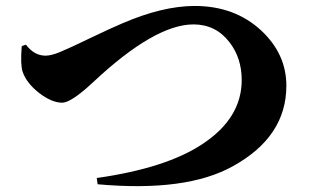

<svg xmlns="http://www.w3.org/2000/svg" viewBox="-20 -660 1040 645"><path d="M67 -510Q95 -473 133 -473Q152 -473 181 -485Q215 -499 283 -532Q356 -567 392 -582Q527 -640 634 -640Q768 -640 857 -558Q942 -479 942 -372Q942 -201 763 -102Q606 -14 308 -41L305 -62Q538 -95 660 -176Q792 -263 792 -391Q792 -465 751 -518Q705 -578 630 -578Q500 -578 293 -384Q219 -315 189 -315Q154 -315 111 -348Q69 -381 56 -419Q48 -443 53 -505Z"/></svg>

Font: Source Han Serif CN Heavy
Style: Regular
Weight: 900
Designer: Ryoko NISHIZUKA  (kana & ideographs); Frank Grießhammer (Latin, Greek & Cyrillic); Wenlong ZHANG  (bopomofo); Sandoll Co
Foundry: Adobe Systems Incorporated
Version: Version 1.000;PS 1;hotconv 16.6.53;makeotf.lib2.5.65590